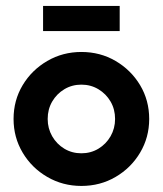

<svg xmlns="http://www.w3.org/2000/svg" viewBox="-20 -603 540 637"><path d="M250 13.9Q188.2 13.9 136.8 -16Q85.4 -45.8 55.2 -96.5Q25 -147.2 25 -208.3Q25 -270.1 55.2 -320.5Q85.4 -370.8 136.8 -400.7Q188.2 -430.6 250 -430.6Q312.5 -430.6 363.5 -400.7Q414.6 -370.8 444.8 -320.5Q475 -270.1 475 -208.3Q475 -147.2 444.8 -96.5Q414.6 -45.8 363.5 -16Q312.5 13.9 250 13.9ZM250 -94.4Q281.2 -94.4 306.6 -109.7Q331.9 -125 346.9 -151Q361.8 -177.1 361.8 -208.3Q361.8 -240.3 346.9 -266Q331.9 -291.7 306.6 -306.9Q281.2 -322.2 250 -322.2Q218.8 -322.2 193.4 -306.9Q168.1 -291.7 153.1 -266Q138.2 -240.3 138.2 -208.3Q138.2 -177.1 153.1 -151Q168.1 -125 193.4 -109.7Q218.8 -94.4 250 -94.4ZM122.9 -500V-583.3H377.1V-500Z"/></svg>

Font: co2trust
Style: Bold
Weight: 700
Designer: Kristian Moeller
Foundry: Dicotype
Version: Version 1.000